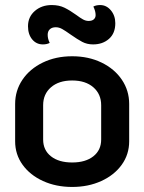

<svg xmlns="http://www.w3.org/2000/svg" viewBox="-20 -732 572 761"><path d="M40 -172V-320Q40 -373 69 -416Q98 -459 149.5 -484Q201 -509 266 -509Q331 -509 382.5 -484Q434 -459 463 -416Q492 -373 492 -320V-172Q492 -120 462.5 -79Q433 -38 381.5 -14.5Q330 9 266 9Q202 9 150.5 -14.5Q99 -38 69.5 -79Q40 -120 40 -172ZM381 -179V-315Q381 -359 350 -386Q319 -413 266 -413Q213 -413 182 -386Q151 -359 151 -315V-179Q151 -137 182 -112.5Q213 -88 266 -88Q319 -88 350 -112.5Q381 -137 381 -179ZM91 -628Q91 -665 118 -688.5Q145 -712 185 -712Q214 -712 235.5 -701.5Q257 -691 282 -673Q298 -661 309 -655Q320 -649 331 -649Q345 -649 352 -655.5Q359 -662 359 -672Q359 -688 350 -706Q361 -712 377 -712Q402 -712 419.5 -691Q437 -670 437 -640Q437 -600 412 -578Q387 -556 349 -556Q325 -556 306 -566Q287 -576 260 -595Q239 -610 226.5 -617Q214 -624 201 -624Q186 -624 177.5 -616Q169 -608 169 -594Q169 -578 177 -562Q166 -556 150 -556Q124 -556 107.5 -576Q91 -596 91 -628Z"/></svg>

Font: K2D SemiBold
Style: Regular
Weight: 600
Designer: Katatrad Aksorn Co.,Ltd.
Foundry: Cadson Demak Co.,Ltd.
Version: Version 1.000; ttfautohint (v1.6)